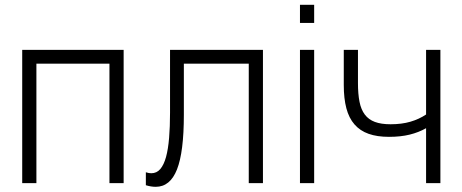

<svg xmlns="http://www.w3.org/2000/svg" viewBox="-20 -742 1874 778"><path d="M70 0V-540H481V0H423.5V-484H127.5V0Z M571 -44Q577 -42 582.2 -41Q587.5 -40 593 -40Q615 -40 629.5 -57Q644 -74 652.8 -106Q661.5 -138 665.2 -183.2Q669 -228.5 669 -285V-540H1045.5V0H988V-484H725V-276.5Q725 -126 697.2 -55.5Q669.5 15 611 15Q592 15 571 8.5Z M1195.5 -649V-722.5H1253V-649ZM1195.5 0V-540H1253V0Z M1706.5 0V-222.5Q1676.5 -205.5 1640 -196.5Q1603.5 -187.5 1556 -187.5Q1508 -187.5 1473.5 -199.8Q1439 -212 1416.5 -237.8Q1394 -263.5 1383.5 -303.2Q1373 -343 1373 -397.5V-540H1430.5V-405Q1430.5 -361 1436.8 -329.5Q1443 -298 1458.2 -277.8Q1473.5 -257.5 1499 -248Q1524.5 -238.5 1562.5 -238.5Q1608 -238.5 1643 -248.8Q1678 -259 1706.5 -278V-540H1764.5V0Z"/></svg>

Font: Vela Sans Light
Style: Regular
Weight: 300
Designer: Principal design: Mikhail Sharanda - project Manrope.
Design modification: Ravid Balaliev
Foundry: Mikhail Sharanda
Version: Version 1.001